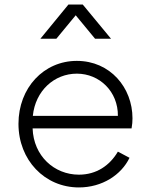

<svg xmlns="http://www.w3.org/2000/svg" viewBox="-20 -810 661 842"><path d="M326 12C428 12 512 -43 548 -118L497 -145C461 -84 403 -44 326 -44C218 -44 127 -126 123 -247H557C560 -263 561 -278 561 -291C561 -426 463 -543 317 -543C172 -543 61 -425 61 -267C61 -108 176 12 326 12ZM124 -302C135 -412 218 -487 317 -487C417 -487 498 -408 497 -302ZM157 -640H227L312 -743L397 -640H467L343 -790H280Z"/></svg>

Font: Mluvka Light
Style: Regular
Weight: 300
Designer: Modified by Jiří Krblich, Original typeface by Gumpita Rahayu
Foundry: Gumpita Rahayu & Jiří Krblich
Version: Version 2.000;Glyphs 3.1.1 (3134)